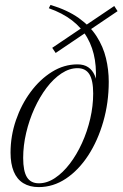

<svg xmlns="http://www.w3.org/2000/svg" viewBox="-20 -753 500 783"><path d="M375.5 -397.5 368.5 -399.5Q375 -458.5 367 -508.5Q359 -558.5 336 -599Q313 -639.5 273.8 -669.8Q234.5 -700 179 -719.5L186 -733Q255.5 -712 301.5 -679.2Q347.5 -646.5 374.2 -604.5Q401 -562.5 412.2 -515.5Q423.5 -468.5 423.5 -419.5Q423.5 -334.5 401.2 -257Q379 -179.5 339.8 -119.2Q300.5 -59 248.8 -24.5Q197 10 138 10Q101 10 75 -6Q49 -22 36 -53.5Q23 -85 23 -130.5Q23 -198.5 45 -262.8Q67 -327 105 -378.2Q143 -429.5 192 -460Q241 -490.5 296 -490.5Q322.5 -490.5 339.8 -478.8Q357 -467 366 -446.2Q375 -425.5 375.5 -397.5ZM138.5 -5.5Q172 -5.5 204.2 -27Q236.5 -48.5 264.8 -85.5Q293 -122.5 314.5 -169.8Q336 -217 348 -269Q360 -321 360 -371.5Q360 -425.5 344.5 -450.2Q329 -475 296 -475Q263 -475 230.5 -453.5Q198 -432 170 -395Q142 -358 120.5 -310.8Q99 -263.5 86.8 -211.5Q74.5 -159.5 74.5 -109Q74.5 -55 90 -30.2Q105.5 -5.5 138.5 -5.5ZM207 -537 193 -558 446 -728.5 459.5 -707.5Z"/></svg>

Font: Newsreader 60pt Light
Style: Italic
Weight: 300
Italic angle: -17°
Designer: Hugues Gentile
Foundry: Production Type
Version: Version 1.003